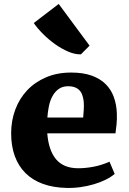

<svg xmlns="http://www.w3.org/2000/svg" viewBox="-20 -924 645 958"><path d="M383.8 -652.8Q354.5 -651.9 320.8 -666.3Q287.1 -680.7 255.1 -703.4Q223.1 -726.1 195.1 -754.2Q167 -782.2 148.4 -809.1L272.9 -904.3L426.8 -696.3ZM35.6 -259.3Q35.6 -321.8 56.2 -377Q76.7 -432.1 115.2 -473.1Q153.8 -514.2 209.5 -538.1Q265.1 -562 335.4 -562Q394.5 -562 437 -546.9Q479.5 -531.7 506.8 -504.6Q534.2 -477.5 547.9 -439.9Q561.5 -402.3 563 -357.9Q564 -327.1 561.5 -303.2Q559.1 -279.3 556.2 -258.8H215.8Q222.7 -172.4 260.5 -128.4Q298.3 -84.5 370.6 -84.5Q406.2 -84.5 446.5 -92Q486.8 -99.6 526.4 -117.2L552.2 -56.2Q533.7 -40.5 507.1 -27.3Q480.5 -14.2 449.2 -4.9Q418 4.4 383.1 9.5Q348.1 14.6 312.5 13.7Q246.1 12.2 194.6 -6.3Q143.1 -24.9 107.7 -59.8Q72.3 -94.7 54 -144.8Q35.6 -194.8 35.6 -259.3ZM395 -337.4Q396.5 -355.5 397.9 -376.2Q399.4 -397 397.7 -416.7Q396 -436.5 389.2 -453.6Q382.3 -470.7 367.7 -481Q358.9 -487.3 347.2 -490.5Q335.4 -493.7 319.8 -493.7Q291.5 -493.7 272.5 -479.7Q253.4 -465.8 241.5 -443.6Q229.5 -421.4 223.9 -393.6Q218.3 -365.7 216.3 -337.4Z"/></svg>

Font: Merriweather
Style: Heavy
Weight: 900
Version: Version 1.003